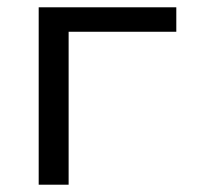

<svg xmlns="http://www.w3.org/2000/svg" viewBox="-20 -506 590 526"><path d="M168 0V-419H463V-486H86V0Z"/></svg>

Font: Codetta
Style: Regular
Weight: 400
Italic angle: -11°
Designer: Ulrich Proeller
Foundry: PROSA GmbH
Version: Version 2.00;September 29, 2018;FontCreator 11.5.0.2427 64-b